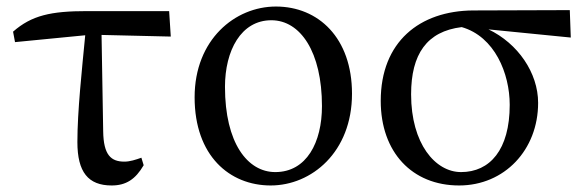

<svg xmlns="http://www.w3.org/2000/svg" viewBox="-20 -554 1790 588"><path d="M291 -447 503 -442 498 -520H247C136 -520 77 -507 20 -457L26 -425L241 -446C231 -342 217 -213 217 -119C217 -27 250 14 322 14C366 14 395 -5 420 -48L413 -71C396 -65 378 -59 361 -59C320 -59 297 -79 296 -152Z M809 14C934 14 1058 -88 1058 -267C1058 -438 955 -534 825 -534C700 -534 576 -433 576 -256C576 -77 683 14 809 14ZM823 -27C738 -27 669 -116 669 -288C669 -399 718 -492 811 -492C900 -492 966 -395 966 -229C966 -118 919 -27 823 -27Z M1392 -27C1313 -27 1239 -114 1239 -265C1239 -388 1287 -458 1394 -471C1495 -442 1541 -329 1541 -233C1541 -95 1480 -27 1392 -27ZM1728 -439 1725 -523 1429 -522C1265 -521 1146 -426 1146 -245C1146 -88 1242 14 1386 14C1525 14 1628 -95 1628 -239C1628 -331 1566 -421 1476 -464Z"/></svg>

Font: Noto Serif CJK JP Medium
Style: Regular
Weight: 500
Designer: Ryoko NISHIZUKA 西塚涼子 (kana & ideographs); Frank Grießhammer (Latin, Greek & Cyrillic); Wenlong ZHANG 张文龙 (bopomofo); San
Foundry: Adobe Systems Incorporated
Version: Version 1.000;PS 1;hotconv 16.6.53;makeotf.lib2.5.65590